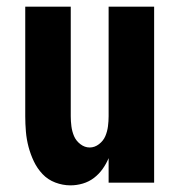

<svg xmlns="http://www.w3.org/2000/svg" viewBox="-20 -550 540 578"><path d="M192 8Q169 8 146.5 -0.5Q124 -9 108 -26Q92 -43 82 -64Q72 -85 66 -107.5Q60 -130 58 -153.5Q56 -177 56 -200V-530H193V-200Q193 -185 195 -169.5Q197 -154 203 -140Q209 -126 222 -116Q235 -106 250 -106Q265 -106 278 -116Q291 -126 297 -140Q303 -154 305 -169.5Q307 -185 307 -200V-530H444V0H307V-74Q300 -57 289 -41.5Q278 -26 263 -14.5Q248 -3 229.5 2.5Q211 8 192 8Z"/></svg>

Font: iosevka_custom_sans_ss08 Heavy
Style: Regular
Weight: 900
Designer: Belleve Invis
Foundry: Belleve Invis
Version: Version 10.3.0; ttfautohint (v1.8.3)